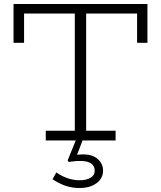

<svg xmlns="http://www.w3.org/2000/svg" viewBox="-20 -706 809 965"><path d="M48 -491V-686H721V-491H669V-638H101V-491ZM210 0V-49H561V0ZM356 -30V-659H413V-30ZM380 239Q344 239 311.5 228.5Q279 218 244 195L263 161Q293 181 322 190.5Q351 200 380 200Q414 200 435 187.5Q456 175 456 152Q456 128 437.5 115.5Q419 103 386 103Q367 103 352.5 104.5Q338 106 325 108L320 100L368 -18H402L367 72Q374 71 381.5 70.5Q389 70 398 70Q445 70 471.5 93.5Q498 117 498 152Q498 178 483 197.5Q468 217 441.5 228Q415 239 380 239Z"/></svg>

Font: BioRhyme Light
Style: Regular
Weight: 300
Designer: Aoife Mooney
Foundry: Aoife Mooney Type
Version: Version 1.600;gftools[0.9.33]